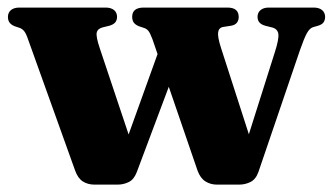

<svg xmlns="http://www.w3.org/2000/svg" viewBox="-20 -498 900 520"><path d="M298.5 2H236Q218 2 204.5 -6.5Q191 -15 183.5 -36L56.5 -390Q50.5 -408 45 -414.2Q39.5 -420.5 33 -422.5L19.5 -427Q10 -431 5.8 -437Q1.5 -443 1.5 -452Q1.5 -464 9.8 -470.8Q18 -477.5 32.5 -477.5H266Q280.5 -477.5 288.8 -470.8Q297 -464 297 -452.5Q297 -443 291.8 -437Q286.5 -431 275 -428L258.5 -424Q244.5 -420.5 242 -409.8Q239.5 -399 250.5 -366.5L342.5 -91.5L301 -58L420 -388.5L471.5 -354.5L350.5 -32Q343 -12 328.8 -5Q314.5 2 298.5 2ZM628 2H567.5Q550 2 536.2 -6.8Q522.5 -15.5 515 -36L393 -391.5Q386.5 -409 381.5 -414.8Q376.5 -420.5 369.5 -422.5L356 -427Q346.5 -431 342.2 -437Q338 -443 338 -452.5Q338 -477.5 369.5 -477.5H596Q626.5 -477.5 626.5 -452Q626.5 -443 621.8 -436.8Q617 -430.5 607 -428.5L584.5 -425Q572.5 -423 570.8 -410.5Q569 -398 578.5 -368.5L668 -91L629.5 -57L724 -355.5Q736 -392.5 733.8 -406.5Q731.5 -420.5 715.5 -424L699.5 -428Q688 -431 682.8 -437Q677.5 -443 677.5 -452.5Q677.5 -464 685.8 -470.8Q694 -477.5 708 -477.5H829.5Q844 -477.5 852.2 -470.8Q860.5 -464 860.5 -452Q860.5 -444 856.5 -437.8Q852.5 -431.5 840.5 -428L828 -424.5Q818.5 -421.5 811 -407.8Q803.5 -394 792.5 -362.5L680 -32.5Q673 -12.5 658.5 -5.2Q644 2 628 2Z"/></svg>

Font: Fraunces
Style: Bold
Weight: 700
Version: Version 1.000;[b76b70a41]